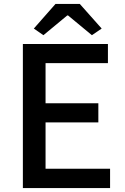

<svg xmlns="http://www.w3.org/2000/svg" viewBox="-20 -962 640 982"><path d="M97 0V-737H532V-639H213V-434H483V-336H213V-99H543V0ZM202 -782 153 -816 264 -942H388L500 -816L450 -782L328 -883H324Z"/></svg>

Font: Noto Sans KR Medium
Style: Regular
Weight: 500
Designer: Ryoko NISHIZUKA  (kana, bopomofo & ideographs); Paul D. Hunt (Latin, Greek & Cyrillic); Sandoll Communications , Soo-you
Foundry: Adobe
Version: Version 2.004-H2;hotconv 1.0.118;makeotfexe 2.5.65603